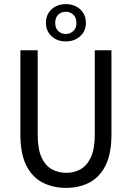

<svg xmlns="http://www.w3.org/2000/svg" viewBox="-20 -900 640 932"><path d="M301 12Q237 12 186.5 -14Q136 -40 107.5 -97Q79 -154 79 -248V-656H163V-246Q163 -178 181 -137.5Q199 -97 230.5 -79Q262 -61 301 -61Q341 -61 372 -79Q403 -97 421.5 -137.5Q440 -178 440 -246V-656H521V-248Q521 -154 492.5 -97Q464 -40 414.5 -14Q365 12 301 12ZM300 -699Q258 -699 230.5 -724Q203 -749 203 -789Q203 -830 230.5 -855Q258 -880 300 -880Q341 -880 369 -855Q397 -830 397 -789Q397 -749 369 -724Q341 -699 300 -699ZM300 -735Q320 -735 335.5 -749Q351 -763 351 -789Q351 -815 335.5 -829Q320 -843 300 -843Q278 -843 263 -829Q248 -815 248 -789Q248 -763 263 -749Q278 -735 300 -735Z"/></svg>

Font: SauceCodePro NFM
Style: Regular
Weight: 400
Monospace: yes
Designer: Paul D. Hunt, Teo Tuominen
Foundry: Adobe
Version: Version 2.042;hotconv 1.1.0;makeotfexe 2.6.0;Nerd Fonts 3.3.